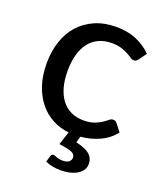

<svg xmlns="http://www.w3.org/2000/svg" viewBox="-130 -603 739 867"><g transform="rotate(20 239.5 -169.0)"><path d="M456 -72.5Q426 -35.5 384.2 -17Q342.5 1.5 296 5.5L287.5 35.5Q334 45.5 354 63.2Q374 81 374 108Q374 124.5 365.8 137.5Q357.5 150.5 343 159.5Q328.5 168.5 307.8 173.5Q287 178.5 262.5 178.5Q242 178.5 223.8 174.8Q205.5 171 189.5 164L198.5 133.5Q201.5 124 211 124Q214 124 217.8 125.8Q221.5 127.5 227 129.2Q232.5 131 239.8 132.8Q247 134.5 257 134.5Q277 134.5 287 126.5Q297 118.5 297 106.5Q297 88.5 276.8 81.2Q256.5 74 218.5 69L239.5 5.5Q196.5 1 160 -18.5Q123.5 -38 96.8 -71.2Q70 -104.5 54.8 -150.5Q39.5 -196.5 39.5 -254.5Q39.5 -311 55.2 -359Q71 -407 101.8 -441.8Q132.5 -476.5 177.5 -496.2Q222.5 -516 280.5 -516Q335 -516 376.5 -498.5Q418 -481 450.5 -449L424.5 -413Q420 -407.5 415.8 -404.2Q411.5 -401 403.5 -401Q395.5 -401 386.8 -407.2Q378 -413.5 364.8 -420.8Q351.5 -428 332.8 -434.2Q314 -440.5 286.5 -440.5Q250.5 -440.5 223 -427.5Q195.5 -414.5 177.2 -390.5Q159 -366.5 149.5 -332Q140 -297.5 140 -254.5Q140 -210 150 -175.2Q160 -140.5 178.5 -116.8Q197 -93 223.5 -80.8Q250 -68.5 282.5 -68.5Q314 -68.5 334.5 -76.2Q355 -84 368.5 -93Q382 -102 391 -109.8Q400 -117.5 409.5 -117.5Q421.5 -117.5 428 -108.5Z"/></g></svg>

Font: Lato 2
Style: Regular
Weight: 500
Designer: Lukasz Dziedzic with Adam Twardoch and Botio Nikoltchev
Foundry: tyPoland Lukasz Dziedzic
Version: Version 2.015; 2015-08-06; http://www.latofonts.com/